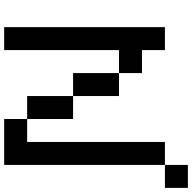

<svg xmlns="http://www.w3.org/2000/svg" viewBox="-131 -798 929 929"><g transform="rotate(-90 333.5 -333.5)"><path d="M333.3 -444.4H222.2V-666.7H333.3ZM444.4 -222.2H333.3V-444.4H444.4ZM111.1 -666.7V0H0V-777.8H222.2V-666.7ZM555.6 -222.2V-777.8H666.7V0H555.6V-111.1H444.4V-222.2ZM0 111.1H-111.1V0H0Z"/></g></svg>

Font: Pixeloid Sans
Style: Regular
Weight: 400
Designer: GGBotNet
Foundry: GGBotNet
Version: 0.5